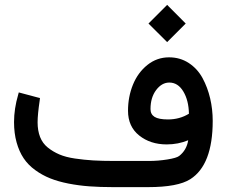

<svg xmlns="http://www.w3.org/2000/svg" viewBox="-20 -768 931 788"><path d="M442.9 0Q390.6 0 347.2 -3.2Q303.7 -6.3 261.2 -14.6Q218.8 -22.9 185.8 -36.1Q152.8 -49.3 124.3 -70.1Q95.7 -90.8 77.1 -118.4Q58.6 -146 48.1 -183.6Q37.6 -221.2 37.6 -267.1Q37.6 -321.3 54.7 -379.9L57.1 -388.7L66.4 -386.2L135.7 -367.7L144 -365.7L143.1 -356.9Q134.3 -297.9 134.3 -266.1Q134.3 -231.9 144.5 -205.8Q154.8 -179.7 176 -162.6Q197.3 -145.5 223.4 -134.3Q249.5 -123 287.6 -117.4Q325.7 -111.8 362.8 -109.6Q399.9 -107.4 449.7 -107.4H590.8Q628.9 -107.4 666.7 -113.5Q704.6 -119.6 715.3 -127.9Q746.1 -151.9 752.4 -192.4Q711.4 -175.3 664.1 -175.3Q597.2 -175.3 551.3 -211.9Q505.4 -248.5 505.4 -313.5Q505.4 -370.6 525.6 -420.4Q545.9 -470.2 585 -501.5Q624 -532.7 673.8 -532.7Q719.2 -532.7 754.9 -509.3Q790.5 -485.8 811.3 -447.5Q832 -409.2 842.5 -364.3Q853 -319.3 853 -272Q853 -91.3 761.2 -32.7Q710 0 587.9 0ZM597.7 -320.3Q597.7 -298.8 614.5 -288.3Q631.3 -277.8 669.4 -277.8Q717.3 -277.8 755.4 -301.3Q754.4 -356 732.4 -392.6Q710.4 -429.2 674.8 -429.2Q644 -429.2 620.8 -398.4Q597.7 -367.7 597.7 -320.3ZM666 -748 742.2 -671.4 666 -595.2 589.4 -671.4Z"/></svg>

Font: Samim WOL
Style: Medium-WOL
Weight: 500
Foundry: DejaVu fonts team - Redesigned by Saber Rastikerdar
Version: Version 4.0.0